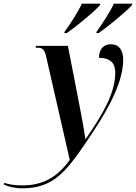

<svg xmlns="http://www.w3.org/2000/svg" viewBox="-174 -786 741 1046"><path d="M352 -613 351 -606H364C418 -644 513 -722 545 -758L547 -766H446C426 -721 385 -659 352 -613ZM178 -613 176 -606H190C245 -644 337 -720 371 -758L372 -766H272C250 -719 212 -660 178 -613ZM-53 240C126 240 194 141 330 -63C430 -214 497 -348 497 -461C497 -514 474 -545 430 -545C393 -545 365 -520 365 -471C417 -471 454 -451 454 -390C454 -280 386 -163 293 -29H291C286 -68 268 -166 258 -217L196 -536H22L20 -526H30C60 -526 69 -515 78 -475L206 85C136 183 56 224 -53 224C-101 224 -132 217 -150 210L-154 219C-129 231 -93 240 -53 240Z"/></svg>

Font: Noto Serif Display SemiCondensed SemiBold
Style: Italic
Weight: 600
Width: 4
Italic angle: -12°
Designer: Monotype Design Team
Foundry: Monotype Imaging Inc.
Version: Version 2.009